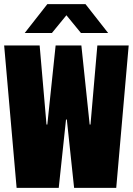

<svg xmlns="http://www.w3.org/2000/svg" viewBox="-20 -905 640 925"><path d="M60 0 0 -686H171L204 -305H208L248 -686H372L412 -305H416L449 -686H600L540 0H337L302 -329H298L263 0ZM99 -746 208 -885H392L501 -746H370L284 -851H316L230 -746Z"/></svg>

Font: Chivo Mono Black
Style: Regular
Weight: 900
Designer: Hector Gatti
Foundry: Omnibus-Type
Version: Version 1.008